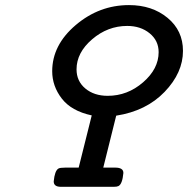

<svg xmlns="http://www.w3.org/2000/svg" viewBox="-20 -720 732 747"><path d="M183.1 -442.9Q183.1 -544.9 274.7 -622.6Q366.2 -700.2 481.9 -700.2Q571.8 -700.2 631.8 -650.6Q691.9 -601.1 691.9 -522Q691.9 -437 620.4 -362.5Q548.8 -288.1 432.1 -270L381.8 -67.9H428.2Q460.4 -67.9 460 -46.9Q456.1 -3.9 440.9 3.9Q435.1 6.8 422.9 6.8H216.8Q189 6.8 189 -14.2Q192.9 -55.2 207 -64Q212.9 -67.9 233.9 -67.9H286.1L336.9 -271Q257.8 -288.1 220.5 -336.4Q183.1 -384.8 183.1 -442.9ZM277.8 -450.2Q277.8 -404.3 312 -375.7Q346.2 -347.2 398.9 -347.2Q476.1 -347.2 536.6 -399.7Q597.2 -452.1 597.2 -517.1Q597.2 -562 562 -590.6Q526.9 -619.1 475.1 -619.1Q398.9 -619.1 338.4 -567.1Q277.8 -515.1 277.8 -450.2Z"/></svg>

Font: CMU Concrete
Style: BoldItalic
Weight: 700
Italic angle: -14.04°
Version: Version 0.7.0